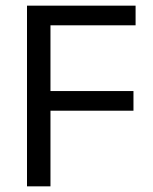

<svg xmlns="http://www.w3.org/2000/svg" viewBox="-20 -659 540 679"><path d="M75.5 0V-639H158.5V0ZM122.5 -267.5V-337H452V-267.5ZM99.5 -569.5V-639H459.5V-569.5Z"/></svg>

Font: Anek Tamil Medium
Style: Regular
Weight: 400
Version: Version 1.003